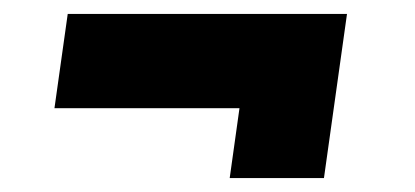

<svg xmlns="http://www.w3.org/2000/svg" viewBox="-20 -363 595 275"><path d="M309 -108 323 -208H58L77 -343H477L444 -108Z"/></svg>

Font: Mohave
Style: Bold Italic
Weight: 700
Italic angle: -8°
Designer: Gumpita Rahayu
Foundry: Tokotype
Version: Version 2.003; ttfautohint (v1.8.3)